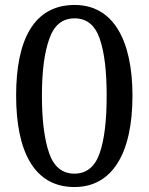

<svg xmlns="http://www.w3.org/2000/svg" viewBox="-20 -744 599 774"><path d="M280 10C431 10 514 -123 514 -358C514 -581 437 -724 281 -724C115 -724 45 -581 45 -359C45 -133 118 10 280 10ZM280 -44C231 -44 197 -72 178 -127C159 -182 149 -259 149 -358C149 -457 159 -533 179 -588C198 -643 232 -670 281 -670C329 -670 363 -643 382 -588C401 -533 410 -457 410 -358C410 -259 401 -182 382 -127C363 -72 329 -44 280 -44Z"/></svg>

Font: Liu Chibing Harmony Marks (Sposobin) Font
Style: Regular
Weight: 400
Designer: Liu Chibing
Foundry: Liu Chibing
Version: Version 1.003